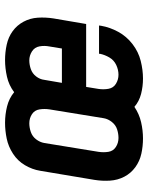

<svg xmlns="http://www.w3.org/2000/svg" viewBox="67 -645 586 760"><g transform="rotate(-90 360.0 -265.0)"><path d="M192 8Q224 8 256.5 0.5Q289 -7 317 -26Q339 -7 368.5 0.5Q398 8 429 8Q463 8 499 -1Q535 -10 565.5 -33.5Q596 -57 614 -90Q632 -123 638 -158Q639 -162 639 -166H527Q527 -164 527 -162Q523 -143 512.5 -125Q502 -107 483 -98Q464 -89 444 -89Q425 -89 408.5 -99Q392 -109 388.5 -128.5Q385 -148 388 -168L396 -217H645L667 -346Q672 -378 670 -408.5Q668 -439 654 -465Q640 -491 616.5 -508Q593 -525 563 -531.5Q533 -538 502 -538Q470 -538 436.5 -530.5Q403 -523 375 -502Q351 -522 319 -530Q287 -538 254 -538Q223 -538 191.5 -531.5Q160 -525 131.5 -506.5Q103 -488 86 -459Q69 -430 64 -399L28 -184Q23 -153 25 -122.5Q27 -92 40.5 -66Q54 -40 78 -22.5Q102 -5 131.5 1.5Q161 8 192 8ZM194 -89Q174 -89 158 -99.5Q142 -110 139 -129Q136 -148 139 -168L174 -383Q177 -400 188.5 -415Q200 -430 217.5 -436Q235 -442 252 -442Q272 -442 288 -431.5Q304 -421 307 -401.5Q310 -382 307 -362L272 -147Q269 -130 257 -115Q245 -100 228 -94.5Q211 -89 194 -89ZM412 -313 424 -383Q426 -400 437.5 -415Q449 -430 466.5 -436Q484 -442 501 -442Q520 -442 536.5 -431.5Q553 -421 556.5 -401.5Q560 -382 556 -362L548 -313Z"/></g></svg>

Font: Iosevka Sparkle SmBdObl
Style: Regular
Weight: 600
Italic angle: -9°
Designer: Belleve Invis
Foundry: Belleve Invis
Version: Version 4.5.0; ttfautohint (v1.8.3)